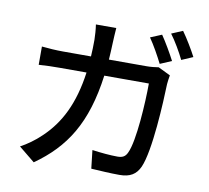

<svg xmlns="http://www.w3.org/2000/svg" viewBox="-92 -936 1184 1086"><g transform="rotate(10 500.0 -393.5)"><path d="M760 -791 695 -764C722 -726 755 -666 775 -626L841 -654C821 -693 785 -755 760 -791ZM873 -833 809 -806C837 -769 870 -712 891 -669L956 -697C937 -734 900 -796 873 -833ZM843 -572 773 -606C753 -603 730 -600 704 -600H488C490 -631 492 -664 493 -698C494 -722 496 -759 498 -783H381C385 -759 388 -718 388 -696C388 -662 387 -630 385 -600H224C185 -600 140 -603 102 -607V-502C140 -505 187 -506 224 -506H376C351 -325 290 -204 193 -113C158 -79 114 -48 78 -29L170 46C342 -75 441 -228 478 -506H734C734 -398 721 -172 687 -102C676 -77 660 -68 630 -68C589 -68 536 -73 485 -80L497 25C548 28 606 32 660 32C721 32 755 10 776 -36C820 -134 833 -420 836 -521C837 -534 840 -555 843 -572Z"/></g></svg>

Font: Noto Sans CJK HK Medium
Style: Regular
Weight: 500
Designer: Ryoko NISHIZUKA 西塚涼子 (kana, bopomofo & ideographs); Paul D. Hunt (Latin, Greek & Cyrillic); Sandoll Communications 산돌커뮤니
Foundry: Adobe
Version: Version 2.004;hotconv 1.0.118;makeotfexe 2.5.65603